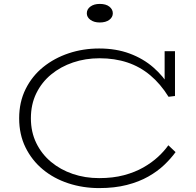

<svg xmlns="http://www.w3.org/2000/svg" viewBox="-20 -948 1004 982"><path d="M487 14Q404 14 329.5 -10.5Q255 -35 199 -81.5Q143 -128 110.5 -194Q78 -260 78 -343Q78 -426 111 -492.5Q144 -559 201 -605Q258 -651 331.5 -675.5Q405 -700 487 -700Q574 -700 643.5 -674Q713 -648 764.5 -603Q816 -558 849 -502L822 -509V-686H875V-457L842 -453Q801 -519 748.5 -563Q696 -607 631.5 -628.5Q567 -650 489 -650Q417 -650 353.5 -628.5Q290 -607 241.5 -567Q193 -527 165.5 -470.5Q138 -414 138 -343Q138 -273 165.5 -216.5Q193 -160 241 -120Q289 -80 352 -58.5Q415 -37 487 -37Q558 -37 614 -52Q670 -67 713 -91.5Q756 -116 788 -145.5Q820 -175 841 -205L878 -170Q854 -137 820 -104.5Q786 -72 738.5 -45Q691 -18 628.5 -2Q566 14 487 14ZM490 -833Q461 -833 442.5 -846.5Q424 -860 424 -880Q424 -901 442.5 -914.5Q461 -928 490 -928Q522 -928 539.5 -914Q557 -900 557 -880Q557 -860 539 -846.5Q521 -833 490 -833Z"/></svg>

Font: BioRhyme SemiExpanded Light
Style: Regular
Weight: 300
Width: 6
Designer: Aoife Mooney
Foundry: Aoife Mooney Type
Version: Version 1.600;gftools[0.9.33]